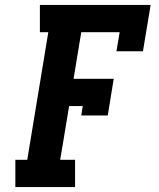

<svg xmlns="http://www.w3.org/2000/svg" viewBox="-20 -755 640 775"><path d="M42 0V-110H90L175 -625H141V-735H588L557 -548H450L463 -625H308L277 -437H439L415 -289H308L314 -327H259L223 -110H283V0Z"/></svg>

Font: Iosevka Etoile Extrabold
Style: Italic
Weight: 800
Italic angle: -9°
Designer: Belleve Invis
Foundry: Belleve Invis
Version: Version 22.1.2; ttfautohint (v1.8.4)